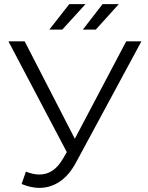

<svg xmlns="http://www.w3.org/2000/svg" viewBox="-20 -901 720 934"><path d="M668 -700 350 -111Q316 -48 270.5 -17.5Q225 13 171 13Q131 13 85 -6L106 -66Q142 -52 172 -52Q241 -52 285 -127L305 -161L21 -700H100L344 -226L594 -700ZM317 -881H396L283 -757H220ZM479 -881H558L446 -757H383Z"/></svg>

Font: Montserrat-Regular
Style: Regular
Weight: 400
Version: Version 7.200